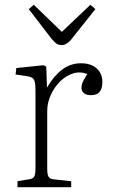

<svg xmlns="http://www.w3.org/2000/svg" viewBox="-20 -781 477 801"><path d="M53 0V-25L101 -33Q117 -35 122.5 -44Q128 -53 128 -78V-401Q128 -436 122 -448Q116 -460 94 -463L45 -470L48 -497L162 -509L173 -503L176 -417H177Q204 -464 239 -490.5Q274 -517 318 -517Q359 -517 383 -496Q407 -475 407 -438Q407 -419 401 -406.5Q395 -394 384.5 -389Q374 -384 358 -384Q341 -384 330.5 -392Q320 -400 320 -415Q320 -422 322 -429.5Q324 -437 329.5 -447.5Q335 -458 344 -472Q314 -484 284.5 -474.5Q255 -465 231 -441.5Q207 -418 192 -385Q177 -352 177 -318V-76Q177 -55 182 -45Q187 -35 202 -33L277 -25V0ZM237 -593Q229 -593 222.5 -595.5Q216 -598 210 -603.5Q204 -609 196 -618L100 -743L121 -761L238 -648L357 -761L378 -743L276 -615Q268 -605 258 -599Q248 -593 237 -593Z"/></svg>

Font: Literata ExtraLight
Style: Regular
Weight: 250
Designer: Latin by Veronika Burian and Jose Scaglione. Greek by Irene Vlachou. Cyrillic by Vera Evstafieva.
Foundry: TypeTogether
Version: Version 3.103;gftools[0.9.29]